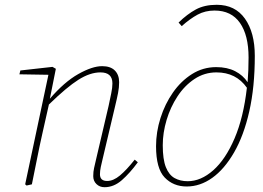

<svg xmlns="http://www.w3.org/2000/svg" viewBox="-20 -769 1097 801"><path d="M416 12Q396 12 382.5 -1Q369 -14 369 -34Q369 -53 372.5 -68Q376 -83 381 -105L433 -327Q439 -356 444 -379.5Q449 -403 449 -421Q449 -467 399 -467Q356 -467 307.5 -436.5Q259 -406 184 -333L157 -213Q145 -160 134.5 -106.5Q124 -53 113 0L91 5L85 0L182 -457L61 -459L65 -475L199 -490L213 -482L188 -357Q248 -427 306.5 -460Q365 -493 406 -493Q441 -493 459 -475Q477 -457 477 -426Q477 -404 472.5 -381Q468 -358 460 -325L408 -105Q404 -89 400.5 -72.5Q397 -56 397 -42Q397 -14 427 -14Q453 -14 480.5 -37Q508 -60 542 -103L555 -92Q522 -47 488.5 -17.5Q455 12 416 12Z M659 -163Q659 -104 672 -71.5Q685 -39 708.5 -26Q732 -13 763 -13Q818 -13 869.5 -58.5Q921 -104 958.5 -191.5Q996 -279 1010 -403Q965 -467 883 -467Q833 -467 791.5 -439.5Q750 -412 720.5 -367Q691 -322 675 -268.5Q659 -215 659 -163ZM759 9Q703 9 667 -28.5Q631 -66 631 -159Q631 -218 649.5 -276.5Q668 -335 701.5 -383Q735 -431 781 -460Q827 -489 882 -489Q928 -489 961 -472Q994 -455 1013 -426Q1015 -451 1016 -476.5Q1017 -502 1017 -529Q1017 -622 981 -673.5Q945 -725 875 -725Q836 -725 804.5 -708Q773 -691 738 -660L725 -675Q761 -710 797 -729.5Q833 -749 884 -749Q961 -749 1002 -691Q1043 -633 1043 -536Q1043 -406 1020 -304.5Q997 -203 956.5 -133Q916 -63 865.5 -27Q815 9 759 9Z"/></svg>

Font: Source Serif 4 SmText ExtraLight
Style: Italic
Weight: 200
Italic angle: -12°
Designer: Frank Grießhammer
Foundry: Adobe
Version: Version 4.005;hotconv 1.1.0;makeotfexe 2.6.0